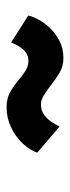

<svg xmlns="http://www.w3.org/2000/svg" viewBox="170 -684 217 598"><g transform="rotate(-90 279.0 -384.5)"><path d="M103 -377.5Q111.5 -401.5 132 -423.2Q152.5 -445 181.8 -459Q211 -473 244.5 -473Q273 -473 293.2 -461Q313.5 -449 330 -435Q344 -423 358.2 -414Q372.5 -405 389 -405Q411 -405 425.2 -422.2Q439.5 -439.5 446 -459L530 -405.5Q528 -393.5 518.2 -375Q508.5 -356.5 491.8 -338.5Q475 -320.5 451.2 -308.2Q427.5 -296 397.5 -296Q371.5 -296 350.2 -309Q329 -322 311 -336.5Q295.5 -348.5 281.2 -357.2Q267 -366 253 -366Q233.5 -366 219.8 -355.2Q206 -344.5 197.5 -331Q189 -317.5 184.5 -308Z"/></g></svg>

Font: Grandstander Thin ExtraBold
Style: Italic
Weight: 800
Italic angle: -15°
Version: Version 1.200